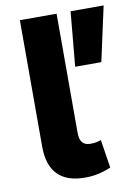

<svg xmlns="http://www.w3.org/2000/svg" viewBox="-82 -759 592 824"><g transform="rotate(-10 214.0 -347.0)"><path d="M428 -704 376 -466H262L284 -704ZM223 -704V-187Q223 -156 234.5 -142.5Q246 -129 269 -129Q287 -129 296.5 -131.5Q306 -134 316 -137L335 -14Q313 -4 284.5 3Q256 10 222 10Q63 10 63 -154V-704Z"/></g></svg>

Font: Prodigy Sans
Style: Bold
Weight: 700
Designer: Wei Huang
Foundry: Wei Huang
Version: Version 1.003; ttfautohint (v1.8.3)